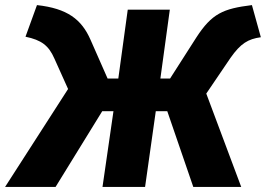

<svg xmlns="http://www.w3.org/2000/svg" viewBox="-67 -733 1043 753"><path d="M921 -713C808 -699 764 -680 703 -586L600 -425H562L599 -695H434L397 -425H355L288 -577C253 -657 197 -700 78 -713L33 -589C96 -576 124 -554 146 -504L200 -384L-47 0H151L334 -297H378L335 0H502L544 -297H589L691 0H879L742 -366L837 -506C877 -563 906 -580 956 -587Z"/></svg>

Font: Fira Sans ExtraBold
Style: Italic
Weight: 800
Italic angle: -8°
Designer: bBox Type GmbH & Carrois Corporate GbR & Edenspiekermann AG
Foundry: bBox Type GmbH & Carrois Corporate GbR & Edenspiekermann AG
Version: Version 4.301;PS 004.301;hotconv 1.0.88;makeotf.lib2.5.64775